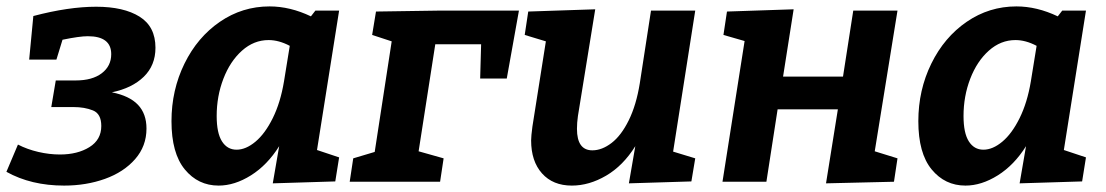

<svg xmlns="http://www.w3.org/2000/svg" viewBox="-28 -567 3451 599"><path d="M429 -166Q429 -111 393.5 -70.5Q358 -30 299.5 -9Q241 12 172 12Q69 12 -8 -31L28 -116Q57 -101 91.5 -93Q126 -85 159 -85Q214 -85 251 -108Q288 -131 288 -174Q288 -212 262 -222.5Q236 -233 201 -233H132L146 -316H208Q260 -316 289.5 -338.5Q319 -361 319 -398Q319 -454 246 -454Q220 -454 167 -443L148 -381H63L76 -517Q186 -546 272 -546Q358 -546 407.5 -515Q457 -484 457 -418Q457 -363 420.5 -327.5Q384 -292 321 -279Q376 -268 402.5 -240Q429 -212 429 -166Z M1030 -534 961 -99 1030 -76 1018 -1 823 5 843 -111Q806 -52 755 -20Q704 12 654 12Q590 12 548.5 -38.5Q507 -89 507 -189Q507 -286 547.5 -368.5Q588 -451 658 -499Q728 -547 813 -547Q877 -547 942 -516L956 -534ZM858 -313 876 -424Q842 -442 810 -442Q764 -442 727 -409Q690 -376 669 -321.5Q648 -267 648 -205Q648 -152 664.5 -126Q681 -100 710 -100Q739 -100 769 -125Q799 -150 823 -198.5Q847 -247 858 -313Z M1145 -531 1347 -534H1591L1553 -322H1470L1473 -429H1330L1278 -95L1356 -73L1345 0H1063L1074 -73L1141 -93L1194 -438L1133 -458Z M2141 -534 2072 -94 2141 -73 2129 -1 1934 5 1954 -111Q1916 -50 1863 -19Q1810 12 1756 12Q1697 12 1663 -26Q1629 -64 1629 -129Q1629 -142 1633 -172L1675 -438L1609 -458L1620 -531L1829 -538L1775 -205Q1772 -184 1772 -165Q1772 -98 1820 -98Q1850 -98 1880 -121Q1910 -144 1933.5 -191.5Q1957 -239 1968 -307L2003 -534Z M2634 -534H2772L2701 -95L2772 -73L2761 0L2549 5L2586 -226H2398L2363 0H2226L2295 -439L2229 -458L2240 -531L2448 -538L2415 -328H2602Z M3360 -534 3291 -99 3360 -76 3348 -1 3153 5 3173 -111Q3136 -52 3085 -20Q3034 12 2984 12Q2920 12 2878.5 -38.5Q2837 -89 2837 -189Q2837 -286 2877.5 -368.5Q2918 -451 2988 -499Q3058 -547 3143 -547Q3207 -547 3272 -516L3286 -534ZM3188 -313 3206 -424Q3172 -442 3140 -442Q3094 -442 3057 -409Q3020 -376 2999 -321.5Q2978 -267 2978 -205Q2978 -152 2994.5 -126Q3011 -100 3040 -100Q3069 -100 3099 -125Q3129 -150 3153 -198.5Q3177 -247 3188 -313Z"/></svg>

Font: Bitter Pro
Style: Bold Italic
Weight: 700
Italic angle: -9°
Designer: Sol Matas, and Bitter project Authors
Foundry: Sol Matas
Version: Version 1.010